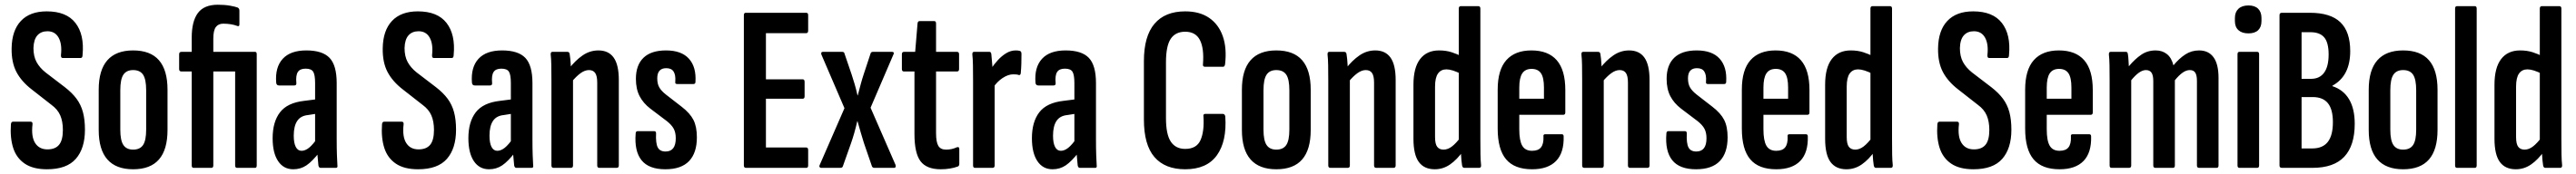

<svg xmlns="http://www.w3.org/2000/svg" viewBox="-20 -709 10855 735"><path d="M178 6Q119 6 84 -18Q49 -42 35.5 -84.5Q22 -127 26 -184Q27 -195 35 -195H109Q118 -195 117 -184Q111 -132 128 -105Q145 -78 180 -78Q213 -78 229 -97.5Q245 -117 245 -160Q245 -196 234 -221.5Q223 -247 197 -266L114 -331Q70 -365 49 -405.5Q28 -446 29 -505Q30 -580 68 -620.5Q106 -661 177 -661Q260 -661 298 -612Q336 -563 328 -477Q328 -464 320 -464H244Q236 -464 237 -477Q242 -523 227 -550Q212 -577 180 -577Q153 -577 137.5 -559.5Q122 -542 121 -506Q121 -471 134 -447Q147 -423 172 -403L253 -341Q284 -317 302.5 -292Q321 -267 329.5 -235.5Q338 -204 338 -161Q338 -82 299.5 -38Q261 6 178 6Z M541 6Q469 6 432.5 -35.5Q396 -77 396 -160V-330Q396 -413 432.5 -454.5Q469 -496 541 -496Q614 -496 650 -454.5Q686 -413 686 -330V-160Q686 -77 650 -35.5Q614 6 541 6ZM541 -77Q570 -77 583 -96.5Q596 -116 596 -161V-328Q596 -374 583 -393.5Q570 -413 541 -413Q513 -413 500 -393.5Q487 -374 487 -328V-161Q487 -116 500 -96.5Q513 -77 541 -77Z M796 0Q788 0 788 -10V-407H745Q735 -407 735 -417V-480Q735 -490 745 -490H788V-550Q788 -619 814 -654Q840 -689 898 -689Q927 -689 949.5 -685Q972 -681 982 -677Q989 -673 989 -664V-606Q989 -595 978 -600Q968 -604 953 -606.5Q938 -609 921 -609Q900 -609 889.5 -594.5Q879 -580 879 -546V-490H1055Q1062 -490 1062 -480V-10Q1062 0 1055 0H979Q971 0 971 -10V-407H879V-10Q879 0 871 0Z M1331 0Q1324 0 1322 -10Q1320 -27 1318 -53.5Q1316 -80 1316 -99L1308 -108V-358Q1308 -393 1300 -406Q1292 -419 1268 -419Q1244 -419 1235 -404.5Q1226 -390 1229 -358Q1230 -348 1220 -348H1156Q1145 -348 1144 -360Q1139 -425 1171.5 -460.5Q1204 -496 1271 -496Q1339 -496 1369 -464.5Q1399 -433 1399 -358V-123Q1399 -81 1400 -54Q1401 -27 1402 -11Q1404 0 1396 0ZM1216 6Q1175 6 1152 -28.5Q1129 -63 1129 -125Q1129 -194 1160 -234.5Q1191 -275 1262 -283L1317 -290L1316 -229L1278 -223Q1247 -220 1232.5 -198Q1218 -176 1218 -136Q1218 -105 1226.5 -88.5Q1235 -72 1251 -72Q1266 -72 1282 -84.5Q1298 -97 1321 -130L1327 -67Q1296 -27 1271.5 -10.5Q1247 6 1216 6Z M1742 6Q1683 6 1648 -18Q1613 -42 1599.5 -84.5Q1586 -127 1590 -184Q1591 -195 1599 -195H1673Q1682 -195 1681 -184Q1675 -132 1692 -105Q1709 -78 1744 -78Q1777 -78 1793 -97.5Q1809 -117 1809 -160Q1809 -196 1798 -221.5Q1787 -247 1761 -266L1678 -331Q1634 -365 1613 -405.5Q1592 -446 1593 -505Q1594 -580 1632 -620.5Q1670 -661 1741 -661Q1824 -661 1862 -612Q1900 -563 1892 -477Q1892 -464 1884 -464H1808Q1800 -464 1801 -477Q1806 -523 1791 -550Q1776 -577 1744 -577Q1717 -577 1701.5 -559.5Q1686 -542 1685 -506Q1685 -471 1698 -447Q1711 -423 1736 -403L1817 -341Q1848 -317 1866.5 -292Q1885 -267 1893.5 -235.5Q1902 -204 1902 -161Q1902 -82 1863.5 -38Q1825 6 1742 6Z M2156 0Q2149 0 2147 -10Q2145 -27 2143 -53.5Q2141 -80 2141 -99L2133 -108V-358Q2133 -393 2125 -406Q2117 -419 2093 -419Q2069 -419 2060 -404.5Q2051 -390 2054 -358Q2055 -348 2045 -348H1981Q1970 -348 1969 -360Q1964 -425 1996.5 -460.5Q2029 -496 2096 -496Q2164 -496 2194 -464.5Q2224 -433 2224 -358V-123Q2224 -81 2225 -54Q2226 -27 2227 -11Q2229 0 2221 0ZM2041 6Q2000 6 1977 -28.5Q1954 -63 1954 -125Q1954 -194 1985 -234.5Q2016 -275 2087 -283L2142 -290L2141 -229L2103 -223Q2072 -220 2057.5 -198Q2043 -176 2043 -136Q2043 -105 2051.5 -88.5Q2060 -72 2076 -72Q2091 -72 2107 -84.5Q2123 -97 2146 -130L2152 -67Q2121 -27 2096.5 -10.5Q2072 6 2041 6Z M2506 0Q2497 0 2497 -10V-360Q2497 -388 2488.5 -400.5Q2480 -413 2462 -413Q2445 -413 2427 -400Q2409 -387 2389 -363L2378 -419Q2405 -454 2435.5 -475Q2466 -496 2502 -496Q2545 -496 2566.5 -465.5Q2588 -435 2588 -371V-10Q2588 0 2579 0ZM2313 0Q2304 0 2304 -10V-367Q2304 -406 2303.5 -433.5Q2303 -461 2301 -478Q2300 -490 2308 -490H2371Q2380 -490 2381 -480Q2384 -462 2385.5 -434.5Q2387 -407 2387 -391L2395 -376V-10Q2395 0 2386 0Z M2784 6Q2714 6 2683.5 -32.5Q2653 -71 2659 -145Q2659 -155 2668 -155H2737Q2745 -155 2745 -146Q2743 -104 2752 -86.5Q2761 -69 2785 -69Q2828 -69 2828 -125Q2828 -149 2819.5 -165Q2811 -181 2791 -197L2721 -250Q2691 -273 2675.5 -303Q2660 -333 2660 -376Q2660 -434 2692 -465Q2724 -496 2787 -496Q2852 -496 2883.5 -461Q2915 -426 2911 -363Q2911 -354 2902 -354H2834Q2830 -354 2827.5 -356Q2825 -358 2826 -365Q2828 -392 2819 -406.5Q2810 -421 2788 -421Q2750 -421 2750 -378Q2750 -355 2758.5 -340Q2767 -325 2786 -310L2853 -258Q2888 -231 2902.5 -202.5Q2917 -174 2917 -129Q2917 -63 2884 -28.5Q2851 6 2784 6Z M3124 0Q3115 0 3115 -10V-645Q3115 -655 3123 -655H3378Q3386 -655 3386 -645V-580Q3386 -569 3378 -569H3208V-374H3363Q3371 -374 3371 -363V-302Q3371 -292 3363 -292H3208V-86H3378Q3386 -86 3386 -75V-10Q3386 0 3378 0Z M3441 0Q3436 0 3434 -4Q3432 -8 3435 -13L3539 -252L3442 -478Q3440 -483 3441.5 -486.5Q3443 -490 3448 -490H3529Q3538 -490 3539 -483L3569 -395Q3575 -377 3581.5 -355Q3588 -333 3594 -306H3595Q3602 -333 3608 -355Q3614 -377 3620 -395L3649 -483Q3651 -490 3659 -490H3740Q3745 -490 3746.5 -486.5Q3748 -483 3745 -478L3649 -254L3754 -13Q3756 -8 3754.5 -4Q3753 0 3748 0H3665Q3658 0 3655 -6L3621 -105Q3615 -125 3608 -148Q3601 -171 3594 -197H3593Q3587 -171 3580.5 -148Q3574 -125 3567 -105L3532 -6Q3530 0 3521 0Z M3945 6Q3885 6 3859.5 -28Q3834 -62 3834 -143V-407H3790Q3781 -407 3781 -417V-480Q3781 -490 3790 -490H3837L3847 -610Q3848 -620 3856 -620H3917Q3925 -620 3925 -610V-490H4013Q4022 -490 4022 -480V-417Q4022 -407 4013 -407H3925V-147Q3925 -109 3934.5 -93Q3944 -77 3967 -77Q3980 -77 3991 -79.5Q4002 -82 4013 -87Q4023 -90 4023 -80V-17Q4023 -7 4015 -5Q4001 0 3983 3Q3965 6 3945 6Z M4089 0Q4081 0 4081 -10V-367Q4081 -406 4080.5 -433.5Q4080 -461 4078 -478Q4077 -490 4085 -490H4150Q4157 -490 4158 -480Q4160 -462 4162 -434.5Q4164 -407 4164 -391L4172 -376V-10Q4172 0 4163 0ZM4165 -338 4158 -420Q4170 -438 4186 -455.5Q4202 -473 4221 -484.5Q4240 -496 4261 -496Q4271 -496 4278 -494Q4282 -493 4283.5 -489.5Q4285 -486 4285 -481Q4285 -461 4284.5 -441Q4284 -421 4282 -400Q4281 -391 4274 -392Q4269 -394 4263 -394.5Q4257 -395 4250 -395Q4229 -395 4205.5 -379.5Q4182 -364 4165 -338Z M4531 0Q4524 0 4522 -10Q4520 -27 4518 -53.5Q4516 -80 4516 -99L4508 -108V-358Q4508 -393 4500 -406Q4492 -419 4468 -419Q4444 -419 4435 -404.5Q4426 -390 4429 -358Q4430 -348 4420 -348H4356Q4345 -348 4344 -360Q4339 -425 4371.5 -460.5Q4404 -496 4471 -496Q4539 -496 4569 -464.5Q4599 -433 4599 -358V-123Q4599 -81 4600 -54Q4601 -27 4602 -11Q4604 0 4596 0ZM4416 6Q4375 6 4352 -28.5Q4329 -63 4329 -125Q4329 -194 4360 -234.5Q4391 -275 4462 -283L4517 -290L4516 -229L4478 -223Q4447 -220 4432.5 -198Q4418 -176 4418 -136Q4418 -105 4426.5 -88.5Q4435 -72 4451 -72Q4466 -72 4482 -84.5Q4498 -97 4521 -130L4527 -67Q4496 -27 4471.5 -10.5Q4447 6 4416 6Z M4975 6Q4890 6 4845.5 -45.5Q4801 -97 4801 -204V-451Q4801 -556 4845.5 -608.5Q4890 -661 4975 -661Q5036 -661 5076 -633.5Q5116 -606 5133.5 -556Q5151 -506 5143 -437Q5141 -427 5135 -427H5058Q5048 -427 5050 -439Q5055 -505 5037 -540Q5019 -575 4975 -575Q4934 -575 4914 -545Q4894 -515 4894 -446V-210Q4894 -141 4914.5 -110.5Q4935 -80 4975 -80Q5023 -80 5039.5 -117Q5056 -154 5052 -217Q5050 -228 5060 -228H5133Q5142 -228 5144 -217Q5151 -112 5108.5 -53Q5066 6 4975 6Z M5359 6Q5287 6 5250.5 -35.5Q5214 -77 5214 -160V-330Q5214 -413 5250.5 -454.5Q5287 -496 5359 -496Q5432 -496 5468 -454.5Q5504 -413 5504 -330V-160Q5504 -77 5468 -35.5Q5432 6 5359 6ZM5359 -77Q5388 -77 5401 -96.5Q5414 -116 5414 -161V-328Q5414 -374 5401 -393.5Q5388 -413 5359 -413Q5331 -413 5318 -393.5Q5305 -374 5305 -328V-161Q5305 -116 5318 -96.5Q5331 -77 5359 -77Z M5780 0Q5771 0 5771 -10V-360Q5771 -388 5762.5 -400.5Q5754 -413 5736 -413Q5719 -413 5701 -400Q5683 -387 5663 -363L5652 -419Q5679 -454 5709.5 -475Q5740 -496 5776 -496Q5819 -496 5840.5 -465.5Q5862 -435 5862 -371V-10Q5862 0 5853 0ZM5587 0Q5578 0 5578 -10V-367Q5578 -406 5577.5 -433.5Q5577 -461 5575 -478Q5574 -490 5582 -490H5645Q5654 -490 5655 -480Q5658 -462 5659.5 -434.5Q5661 -407 5661 -391L5669 -376V-10Q5669 0 5660 0Z M6027 6Q5982 6 5959.5 -25Q5937 -56 5937 -123V-351Q5937 -423 5965 -459.5Q5993 -496 6045 -496Q6074 -496 6097.5 -488.5Q6121 -481 6139 -471V-396Q6100 -416 6076 -416Q6053 -416 6040.5 -398.5Q6028 -381 6028 -343V-130Q6028 -101 6037 -89Q6046 -77 6064 -77Q6082 -77 6099.5 -90.5Q6117 -104 6137 -131L6147 -72Q6121 -35 6091.5 -14.5Q6062 6 6027 6ZM6151 0Q6144 0 6142 -10Q6139 -29 6137.5 -56Q6136 -83 6136 -99L6128 -111V-673Q6128 -683 6137 -683H6210Q6219 -683 6219 -673V-123Q6219 -84 6219.5 -56.5Q6220 -29 6222 -12Q6223 0 6214 0Z M6437 6Q6363 6 6327.5 -36Q6292 -78 6292 -166V-330Q6292 -414 6328.5 -455Q6365 -496 6434 -496Q6505 -496 6541 -454.5Q6577 -413 6577 -329V-234Q6577 -224 6568 -224H6383V-163Q6383 -115 6395.5 -93.5Q6408 -72 6437 -72Q6463 -72 6474.5 -86.5Q6486 -101 6485 -131Q6483 -142 6492 -142H6562Q6570 -142 6570 -133Q6572 -64 6538 -29Q6504 6 6437 6ZM6383 -292H6487V-339Q6487 -381 6474.5 -399.5Q6462 -418 6435 -418Q6408 -418 6395.5 -399Q6383 -380 6383 -339Z M6850 0Q6841 0 6841 -10V-360Q6841 -388 6832.5 -400.5Q6824 -413 6806 -413Q6789 -413 6771 -400Q6753 -387 6733 -363L6722 -419Q6749 -454 6779.5 -475Q6810 -496 6846 -496Q6889 -496 6910.5 -465.5Q6932 -435 6932 -371V-10Q6932 0 6923 0ZM6657 0Q6648 0 6648 -10V-367Q6648 -406 6647.5 -433.5Q6647 -461 6645 -478Q6644 -490 6652 -490H6715Q6724 -490 6725 -480Q6728 -462 6729.5 -434.5Q6731 -407 6731 -391L6739 -376V-10Q6739 0 6730 0Z M7128 6Q7058 6 7027.5 -32.5Q6997 -71 7003 -145Q7003 -155 7012 -155H7081Q7089 -155 7089 -146Q7087 -104 7096 -86.5Q7105 -69 7129 -69Q7172 -69 7172 -125Q7172 -149 7163.5 -165Q7155 -181 7135 -197L7065 -250Q7035 -273 7019.5 -303Q7004 -333 7004 -376Q7004 -434 7036 -465Q7068 -496 7131 -496Q7196 -496 7227.5 -461Q7259 -426 7255 -363Q7255 -354 7246 -354H7178Q7174 -354 7171.5 -356Q7169 -358 7170 -365Q7172 -392 7163 -406.5Q7154 -421 7132 -421Q7094 -421 7094 -378Q7094 -355 7102.5 -340Q7111 -325 7130 -310L7197 -258Q7232 -231 7246.5 -202.5Q7261 -174 7261 -129Q7261 -63 7228 -28.5Q7195 6 7128 6Z M7466 6Q7392 6 7356.5 -36Q7321 -78 7321 -166V-330Q7321 -414 7357.5 -455Q7394 -496 7463 -496Q7534 -496 7570 -454.5Q7606 -413 7606 -329V-234Q7606 -224 7597 -224H7412V-163Q7412 -115 7424.5 -93.5Q7437 -72 7466 -72Q7492 -72 7503.5 -86.5Q7515 -101 7514 -131Q7512 -142 7521 -142H7591Q7599 -142 7599 -133Q7601 -64 7567 -29Q7533 6 7466 6ZM7412 -292H7516V-339Q7516 -381 7503.5 -399.5Q7491 -418 7464 -418Q7437 -418 7424.5 -399Q7412 -380 7412 -339Z M7762 6Q7717 6 7694.5 -25Q7672 -56 7672 -123V-351Q7672 -423 7700 -459.5Q7728 -496 7780 -496Q7809 -496 7832.5 -488.5Q7856 -481 7874 -471V-396Q7835 -416 7811 -416Q7788 -416 7775.5 -398.5Q7763 -381 7763 -343V-130Q7763 -101 7772 -89Q7781 -77 7799 -77Q7817 -77 7834.5 -90.5Q7852 -104 7872 -131L7882 -72Q7856 -35 7826.5 -14.5Q7797 6 7762 6ZM7886 0Q7879 0 7877 -10Q7874 -29 7872.5 -56Q7871 -83 7871 -99L7863 -111V-673Q7863 -683 7872 -683H7945Q7954 -683 7954 -673V-123Q7954 -84 7954.5 -56.5Q7955 -29 7957 -12Q7958 0 7949 0Z M8297 6Q8238 6 8203 -18Q8168 -42 8154.5 -84.5Q8141 -127 8145 -184Q8146 -195 8154 -195H8228Q8237 -195 8236 -184Q8230 -132 8247 -105Q8264 -78 8299 -78Q8332 -78 8348 -97.5Q8364 -117 8364 -160Q8364 -196 8353 -221.5Q8342 -247 8316 -266L8233 -331Q8189 -365 8168 -405.5Q8147 -446 8148 -505Q8149 -580 8187 -620.5Q8225 -661 8296 -661Q8379 -661 8417 -612Q8455 -563 8447 -477Q8447 -464 8439 -464H8363Q8355 -464 8356 -477Q8361 -523 8346 -550Q8331 -577 8299 -577Q8272 -577 8256.5 -559.5Q8241 -542 8240 -506Q8240 -471 8253 -447Q8266 -423 8291 -403L8372 -341Q8403 -317 8421.5 -292Q8440 -267 8448.5 -235.5Q8457 -204 8457 -161Q8457 -82 8418.5 -38Q8380 6 8297 6Z M8660 6Q8586 6 8550.5 -36Q8515 -78 8515 -166V-330Q8515 -414 8551.5 -455Q8588 -496 8657 -496Q8728 -496 8764 -454.5Q8800 -413 8800 -329V-234Q8800 -224 8791 -224H8606V-163Q8606 -115 8618.5 -93.5Q8631 -72 8660 -72Q8686 -72 8697.5 -86.5Q8709 -101 8708 -131Q8706 -142 8715 -142H8785Q8793 -142 8793 -133Q8795 -64 8761 -29Q8727 6 8660 6ZM8606 -292H8710V-339Q8710 -381 8697.5 -399.5Q8685 -418 8658 -418Q8631 -418 8618.5 -399Q8606 -380 8606 -339Z M8879 0Q8871 0 8871 -10V-367Q8871 -406 8870.5 -433.5Q8870 -461 8868 -478Q8867 -490 8875 -490H8940Q8947 -490 8948 -480Q8950 -468 8950.5 -455Q8951 -442 8952 -429Q8978 -460 9004.5 -478Q9031 -496 9065 -496Q9093 -496 9112.5 -480.5Q9132 -465 9140 -433Q9164 -462 9190 -479Q9216 -496 9248 -496Q9288 -496 9309 -467Q9330 -438 9330 -380V-10Q9330 0 9322 0H9248Q9239 0 9239 -10V-367Q9239 -391 9232 -402Q9225 -413 9209 -413Q9194 -413 9178.5 -402Q9163 -391 9146 -370V-10Q9146 0 9138 0H9064Q9055 0 9055 -10V-367Q9055 -391 9047.5 -402Q9040 -413 9024 -413Q9010 -413 8994.5 -402Q8979 -391 8962 -370V-10Q8962 0 8953 0Z M9418 0Q9410 0 9410 -10V-480Q9410 -490 9418 -490H9493Q9501 -490 9501 -480V-10Q9501 0 9493 0ZM9456 -568Q9429 -568 9414 -581.5Q9399 -595 9399 -620V-633Q9399 -658 9414 -672Q9429 -686 9456 -686Q9483 -686 9497 -672Q9511 -658 9511 -633V-620Q9511 -595 9497 -581.5Q9483 -568 9456 -568Z M9597 0Q9587 0 9587 -10V-645Q9587 -655 9597 -655H9715Q9802 -655 9843.5 -615Q9885 -575 9885 -493Q9885 -441 9866.5 -404.5Q9848 -368 9810 -347V-345Q9856 -330 9880 -290Q9904 -250 9904 -186Q9904 -94 9860 -47Q9816 0 9726 0ZM9680 -82H9725Q9769 -82 9790.5 -109.5Q9812 -137 9812 -193Q9812 -247 9791 -273Q9770 -299 9727 -299H9680ZM9680 -376H9720Q9756 -376 9775 -402Q9794 -428 9794 -479Q9794 -529 9775.5 -551Q9757 -573 9717 -573H9680Z M10108 6Q10036 6 9999.5 -35.5Q9963 -77 9963 -160V-330Q9963 -413 9999.5 -454.5Q10036 -496 10108 -496Q10181 -496 10217 -454.5Q10253 -413 10253 -330V-160Q10253 -77 10217 -35.5Q10181 6 10108 6ZM10108 -77Q10137 -77 10150 -96.5Q10163 -116 10163 -161V-328Q10163 -374 10150 -393.5Q10137 -413 10108 -413Q10080 -413 10067 -393.5Q10054 -374 10054 -328V-161Q10054 -116 10067 -96.5Q10080 -77 10108 -77Z M10335 0Q10327 0 10327 -10V-673Q10327 -683 10335 -683H10410Q10418 -683 10418 -673V-10Q10418 0 10410 0Z M10583 6Q10538 6 10515.5 -25Q10493 -56 10493 -123V-351Q10493 -423 10521 -459.5Q10549 -496 10601 -496Q10630 -496 10653.5 -488.5Q10677 -481 10695 -471V-396Q10656 -416 10632 -416Q10609 -416 10596.5 -398.5Q10584 -381 10584 -343V-130Q10584 -101 10593 -89Q10602 -77 10620 -77Q10638 -77 10655.5 -90.5Q10673 -104 10693 -131L10703 -72Q10677 -35 10647.5 -14.5Q10618 6 10583 6ZM10707 0Q10700 0 10698 -10Q10695 -29 10693.5 -56Q10692 -83 10692 -99L10684 -111V-673Q10684 -683 10693 -683H10766Q10775 -683 10775 -673V-123Q10775 -84 10775.5 -56.5Q10776 -29 10778 -12Q10779 0 10770 0Z"/></svg>

Font: Sofia Sans Extra Condensed SemiBold
Style: Regular
Weight: 600
Designer: Botio Nikoltchev, Ani Petrova
Foundry: lettersoup
Version: Version 4.101